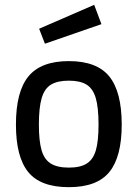

<svg xmlns="http://www.w3.org/2000/svg" viewBox="-20 -764 569 795"><path d="M46 0ZM46 -248Q46 -385 98 -448Q150 -511 265 -511Q381 -511 432.5 -447.5Q484 -384 484 -248Q484 -115 433 -52Q382 11 265 11Q148 11 97 -51.5Q46 -114 46 -248ZM388 -248Q388 -319 376.5 -358Q365 -397 338.5 -413.5Q312 -430 265 -430Q218 -430 191 -413.5Q164 -397 152.5 -357.5Q141 -318 141 -248Q141 -181 152 -142.5Q163 -104 190 -87Q217 -70 265 -70Q313 -70 339.5 -87Q366 -104 377 -142Q388 -180 388 -248ZM142 -645 370 -744 400 -664 166 -583Z"/></svg>

Font: Cairo SemiBold
Style: Regular
Weight: 600
Designer: Mohamed Gaber, the designers of Titillium
Foundry: Kief Type Foundry
Version: Version 2.009; ttfautohint (v1.5.33-1714) -l 8 -r 50 -G 200 